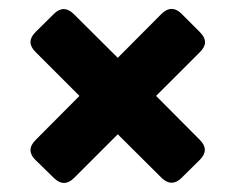

<svg xmlns="http://www.w3.org/2000/svg" viewBox="-20 -585 531 433"><path d="M123.5 -564.5Q135.3 -564.5 146.5 -553.2L245.6 -454.6L344.2 -553.7Q355.5 -564.9 367.2 -564.9Q378.4 -564.9 389.2 -554.2L430.7 -512.7Q442.4 -501 442.4 -489.7Q442.4 -479 430.7 -467.3L332 -368.7L430.7 -269.5Q441.9 -258.3 441.9 -247.1Q441.9 -235.8 430.7 -224.6L389.2 -183.6Q378.4 -172.9 367.2 -172.9Q355.5 -172.9 344.2 -184.1L245.6 -282.2L147 -183.6Q135.7 -172.4 124 -172.4Q113.3 -172.4 102.1 -183.1L59.6 -224.6Q48.8 -234.9 48.8 -246.6Q48.8 -257.8 60.5 -269.5L159.2 -368.7L60.1 -467.8Q48.8 -479 48.8 -490.2Q48.8 -501.5 60.1 -512.7L101.6 -553.7Q112.3 -564.5 123.5 -564.5Z"/></svg>

Font: Simply Serif
Style: Bold
Weight: 700
Designer: Wojciech Kalinowski "wmk69" (wmk69@o2.pl)
Foundry: Wojciech Kalinowski "wmk69" (wmk69@o2.pl)
Version: Version 1.0.0; 2022-02-18